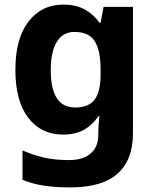

<svg xmlns="http://www.w3.org/2000/svg" viewBox="-20 -576 672 836"><path d="M255 -556Q311 -556 349.5 -534.5Q388 -513 413 -477H418L431 -546H559V4Q559 120 492 180Q425 240 285 240Q222 240 172 232.5Q122 225 78 207V79Q124 99 171 110Q218 121 280 121Q342 121 375 92Q408 63 408 12V-3Q408 -15 409.5 -35Q411 -55 413 -70H408Q385 -34 347.5 -12Q310 10 254 10Q159 10 103 -63Q47 -136 47 -272Q47 -408 104 -482Q161 -556 255 -556ZM304 -437Q254 -437 227.5 -394Q201 -351 201 -270Q201 -108 307 -108Q367 -108 392.5 -143Q418 -178 418 -252V-274Q418 -356 392.5 -396.5Q367 -437 304 -437Z"/></svg>

Font: Noto Sans Cherokee
Style: Bold
Weight: 700
Designer: Monotype Design Team
Foundry: Monotype Imaging Inc.
Version: Version 2.001; ttfautohint (v1.8.4.7-5d5b)